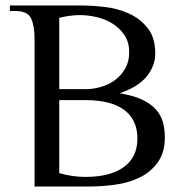

<svg xmlns="http://www.w3.org/2000/svg" viewBox="-20 -680 662 700"><path d="M196 -315V-49Q219 -42 243.5 -38.5Q268 -35 291 -35Q382 -35 431.5 -71Q481 -107 481 -175Q481 -243 433 -279Q385 -315 291 -315ZM291 -355Q321 -355 349.5 -363.5Q378 -372 400.5 -389Q423 -406 437 -431Q451 -456 451 -490Q451 -526 434 -551.5Q417 -577 391 -593.5Q365 -610 333 -617.5Q301 -625 271 -625Q252 -625 231.5 -622Q211 -619 196 -615V-355ZM276 -660Q315 -660 362.5 -654.5Q410 -649 450.5 -630.5Q491 -612 518.5 -577.5Q546 -543 546 -485Q546 -440 515 -401.5Q484 -363 416 -340Q465 -332 496.5 -317.5Q528 -303 547 -282.5Q566 -262 573.5 -236Q581 -210 581 -180Q581 -124 555.5 -88.5Q530 -53 490.5 -33.5Q451 -14 402 -7Q353 0 306 0H106V-540Q106 -585 93.5 -612.5Q81 -640 36 -640H16V-660Z"/></svg>

Font: Philosopher
Style: Regular
Weight: 400
Designer: Jovanny Lemonad
Foundry: Jovanny Lemonad
Version: Version 1.000